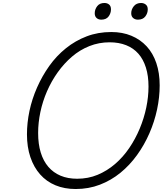

<svg xmlns="http://www.w3.org/2000/svg" viewBox="-20 -1250 1092 1289"><path d="M488 19Q413 19 352.5 -6Q292 -31 249.5 -79Q207 -127 184 -195Q161 -263 161 -348Q161 -426 178 -506Q195 -586 229 -663Q263 -740 311 -807.5Q359 -875 422.5 -926Q486 -977 562 -1006Q638 -1035 727 -1035Q802 -1035 862 -1010Q922 -985 964.5 -939Q1007 -893 1029.5 -826.5Q1052 -760 1052 -677Q1052 -597 1034.5 -515Q1017 -433 983 -355Q949 -277 900 -209Q851 -141 788.5 -90Q726 -39 650.5 -10Q575 19 488 19ZM498 -50Q572 -50 635.5 -76.5Q699 -103 752.5 -149Q806 -195 847.5 -256Q889 -317 918 -386.5Q947 -456 962 -528Q977 -600 977 -669Q977 -741 959.5 -796.5Q942 -852 909 -889.5Q876 -927 827 -946.5Q778 -966 716 -966Q644 -966 580 -940.5Q516 -915 463 -869.5Q410 -824 367.5 -764.5Q325 -705 295.5 -637Q266 -569 251 -497.5Q236 -426 236 -357Q236 -283 253.5 -226Q271 -169 304.5 -130Q338 -91 386.5 -70.5Q435 -50 498 -50ZM660 -1118Q641 -1118 628.5 -1129Q616 -1140 616 -1161Q616 -1187 632.5 -1208.5Q649 -1230 681 -1230Q700 -1230 712.5 -1219.5Q725 -1209 725 -1187Q725 -1161 709 -1139.5Q693 -1118 660 -1118ZM906 -1118Q887 -1118 874 -1129Q861 -1140 861 -1161Q861 -1187 878.5 -1208.5Q896 -1230 927 -1230Q945 -1230 958.5 -1219.5Q972 -1209 972 -1187Q972 -1161 955.5 -1139.5Q939 -1118 906 -1118Z"/></svg>

Font: Playwrite CO Light
Style: Regular
Weight: 300
Version: Version 1.002